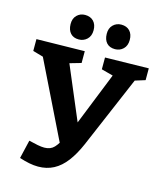

<svg xmlns="http://www.w3.org/2000/svg" viewBox="-133 -1008 954 1127"><g transform="rotate(15 343.5 -444.0)"><path d="M91 -0.3 117.3 -112.3Q148.3 -104.7 171.5 -100.2Q194.7 -95.7 212 -95.7Q250 -95.7 271.7 -119Q293.3 -142.3 315.7 -187L302 -128L57.7 -626.7L91 -602L3.3 -627.3V-699L295.7 -704V-632.3L198.3 -604.3L215.3 -639.3L371.7 -269.7L352.3 -261.7L500 -631L511.3 -602.7L420 -627.3V-699L684.7 -704V-632.3L597.3 -605L630.7 -630.3L437.3 -177Q409.3 -112 375.5 -67.5Q341.7 -23 299.8 -0.8Q258 21.3 205.3 21.3Q179.7 21.3 151 15.7Q122.3 10 91 -0.3ZM463.3 -761.3Q430.3 -761.3 412.3 -781Q394.3 -800.7 393.7 -835.7Q393 -870.3 413.5 -890.3Q434 -910.3 463.3 -910.3Q496.3 -910.3 515 -890.3Q533.7 -870.3 533.7 -835.7Q533.7 -800.7 513.2 -781Q492.7 -761.3 463.3 -761.3ZM243 -761.3Q210.7 -761.3 192.7 -781Q174.7 -800.7 174 -835.7Q173.3 -870.3 193.5 -890.3Q213.7 -910.3 243 -910.3Q276 -910.3 295 -890.3Q314 -870.3 314 -835.7Q314 -800.7 293.2 -781Q272.3 -761.3 243 -761.3Z"/></g></svg>

Font: Bitter Thin
Style: Regular
Weight: 100
Designer: Sol Matas, and Bitter project Authors
Foundry: Sol Matas
Version: Version 2.002